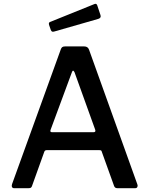

<svg xmlns="http://www.w3.org/2000/svg" viewBox="-20 -985 781 1005"><path d="M53 0Q46 0 43 -6Q40 -12 43 -21L298 -726Q301 -735 306 -738.5Q311 -742 320 -742H421Q440 -742 446 -725L699 -20Q702 -13 699 -6.5Q696 0 688 0H594Q581 0 577 -12L513 -190Q512 -195 509.5 -197Q507 -199 501 -199H224Q215 -199 212 -191L147 -10Q145 -5 141.5 -2.5Q138 0 130 0H53ZM470 -293Q483 -293 478 -307L370 -607Q366 -615 362.5 -615Q359 -615 356 -606L245 -306Q240 -293 252 -293ZM489 -957 506 -906Q511 -891 494 -886L264 -820Q257 -818 253 -819.5Q249 -821 246 -828L237 -854Q233 -867 242 -870L475 -964Q485 -968 489 -957Z"/></svg>

Font: Libre Franklin Thin Medium
Style: Regular
Weight: 500
Version: Version 3.000